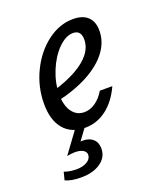

<svg xmlns="http://www.w3.org/2000/svg" viewBox="-119 -509 682 789"><g transform="rotate(-20 222.0 -114.5)"><path d="M60.5 -137.9Q60.5 -212.1 92.7 -278.6Q125 -345.2 178.2 -385.5Q231.5 -425.8 291.1 -425.8Q333.1 -425.8 355.2 -404.8Q377.4 -383.9 377.4 -344.4Q377.4 -295.2 345.6 -252.8Q313.7 -210.5 254 -178.6Q194.4 -146.8 112.9 -129L113.7 -175Q176.6 -193.5 219.4 -217.3Q262.1 -241.1 284.3 -269.8Q306.5 -298.4 306.5 -331.5Q306.5 -351.6 297.6 -361.7Q288.7 -371.8 271.8 -371.8Q239.5 -371.8 206.9 -339.1Q174.2 -306.5 153.2 -255.2Q132.3 -204 132.3 -154Q132.3 -105.6 152 -77.8Q171.8 -50 205.6 -50Q230.6 -50 254 -66.1Q277.4 -82.3 294.4 -111.3H349.2Q321.8 -51.6 279.8 -20.2Q237.9 11.3 186.3 11.3Q126.6 11.3 93.5 -27.8Q60.5 -66.9 60.5 -137.9ZM32.3 185.5 41.1 150.8Q51.6 154.8 66.1 157.3Q80.6 159.7 94.4 159.7Q122.6 159.7 141.1 148.4Q159.7 137.1 159.7 119.4Q159.7 106.5 146.8 98.8Q133.9 91.1 110.5 91.1Q96.8 91.1 76.6 95.2L150 -4.8H194.4L148.4 58.1Q150 57.3 158.1 57.3Q186.3 57.3 202.8 72.2Q219.4 87.1 219.4 113.7Q219.4 151.6 186.7 174.6Q154 197.6 100.8 197.6Q58.9 197.6 32.3 185.5Z"/></g></svg>

Font: Playfair Micro SmCond SmLight
Style: Italic
Weight: 360
Width: 4
Italic angle: -15.6°
Designer: Claus Eggers Sørensen
Foundry: Claus Eggers Sørensen
Version: Version 2.203;Glyphs 3.3 (3326)